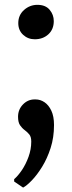

<svg xmlns="http://www.w3.org/2000/svg" viewBox="-20 -558 306 814"><path d="M127.5 -391.5Q98.5 -391.5 78 -410.5Q57.5 -429.5 57.5 -460Q57.5 -494 82 -515.8Q106.5 -537.5 138.5 -537.5Q173 -537.5 190.5 -516.5Q208 -495.5 208 -468.5Q208 -433.5 185 -412.5Q162 -391.5 127.5 -391.5ZM77.5 237 40 211.5V201.5Q56 188 72.8 163.2Q89.5 138.5 101 106.8Q112.5 75 112.5 42Q112.5 22 104 11.8Q95.5 1.5 84.5 -6.5Q73.5 -14.5 65 -27Q56.5 -39.5 56.5 -63Q56.5 -93.5 77.2 -115Q98 -136.5 126.5 -136.5H131Q151 -136.5 168.8 -124.5Q186.5 -112.5 197.8 -88.5Q209 -64.5 209 -28Q209 25 194.5 69.8Q180 114.5 158.5 149.2Q137 184 115.2 206.5Q93.5 229 78.5 237Z"/></svg>

Font: Merriweather Light 18pt SemiBold
Style: Regular
Weight: 600
Version: Version 2.100